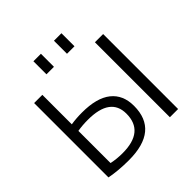

<svg xmlns="http://www.w3.org/2000/svg" viewBox="-240 -1124 1322 1322"><g transform="rotate(-45 421.0 -463.5)"><path d="M485 -810V-937H558V-810ZM285 -810V-937H358V-810ZM677 0V-730H757V0ZM85 -730H165V-443Q215 -451 272 -451Q415 -451 486.5 -394Q558 -337 558 -230Q558 10 268 10Q168 10 85 -6ZM165 -379V-66Q215 -55 272 -55Q483 -55 483 -229Q483 -387 265 -387Q211 -387 165 -379Z"/></g></svg>

Font: Mplus 1p
Style: Regular
Weight: 400
Version: Version 1.061